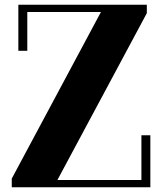

<svg xmlns="http://www.w3.org/2000/svg" viewBox="-20 -735 689 816"><path d="M604 -679 224 30H581V-160H619V61H30V24L409 -684H96V-519H58V-715H604Z"/></svg>

Font: Cafe24 ClassicType
Style: Regular
Weight: 400
Designer: Cafe24 thkim, hmlim, mnelim & 4IR
Foundry: Cafe24
Version: Version 1.000